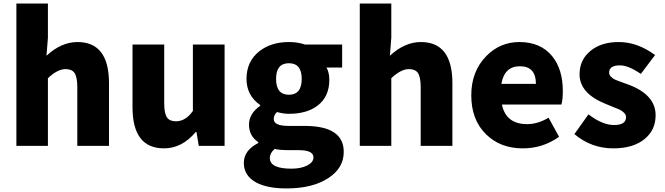

<svg xmlns="http://www.w3.org/2000/svg" viewBox="-20 -819 3732 1078"><path d="M72 -799H249V-607L241 -506Q324 -583 415 -583Q592 -583 592 -352V0H414V-330Q414 -387 398 -410Q383 -431 348 -431Q303 -431 249 -380V0H72Z M724 -217V-569H902V-239Q902 -182 918 -159Q933 -138 968 -138Q1022 -138 1063 -196V-569H1241V0H1096L1083 -78H1079Q1002 14 901 14Q724 14 724 -217Z M1419 206Q1349 168 1349 96Q1349 25 1430 -16V-21Q1378 -56 1378 -119Q1378 -181 1441 -225V-229Q1364 -283 1364 -376Q1364 -475 1437 -532Q1503 -583 1602 -583Q1652 -583 1692 -569H1901V-440H1813Q1829 -412 1829 -371Q1829 -276 1763 -226Q1703 -180 1602 -180Q1571 -180 1535 -190Q1517 -173 1517 -150Q1517 -112 1601 -112H1691Q1910 -112 1910 34Q1910 125 1823 181Q1735 239 1588 239Q1482 239 1419 206ZM1674 -376Q1674 -464 1602 -464Q1530 -464 1530 -376Q1530 -287 1602 -287Q1674 -287 1674 -376ZM1705 110Q1740 92 1740 65Q1740 24 1657 24H1603Q1547 24 1522 17Q1495 41 1495 68Q1495 128 1616 128Q1670 128 1705 110Z M2000 -799H2177V-607L2169 -506Q2252 -583 2343 -583Q2520 -583 2520 -352V0H2342V-330Q2342 -387 2326 -410Q2311 -431 2276 -431Q2231 -431 2177 -380V0H2000Z M2709 -65Q2626 -146 2626 -284Q2626 -417 2709 -503Q2787 -583 2896 -583Q3015 -583 3080 -504Q3140 -430 3140 -308Q3140 -258 3132 -232H2798Q2821 -122 2940 -122Q2999 -122 3060 -158L3119 -51Q3028 14 2915 14Q2789 14 2709 -65ZM2989 -348Q2989 -447 2899 -447Q2812 -447 2795 -348Z M3205 -66 3284 -177Q3362 -117 3428 -117Q3495 -117 3495 -162Q3495 -184 3460 -203Q3450 -208 3382 -235Q3234 -294 3234 -402Q3234 -483 3295 -533Q3355 -583 3454 -583Q3559 -583 3658 -510L3578 -404Q3509 -452 3460 -452Q3400 -452 3400 -411Q3400 -389 3433 -372Q3444 -367 3511 -343Q3661 -286 3661 -172Q3661 -90 3601 -40Q3537 14 3424 14Q3300 14 3205 -66Z"/></svg>

Font: KaiGen Gothic KR Heavy
Style: Heavy
Weight: 900
Designer: Ryoko NISHIZUKA  (kana & ideographs); Paul D. Hunt (Latin, Greek & Cyrillic); Wenlong ZHANG  (bopomofo); Sandoll Communi
Foundry: Adobe Systems Incorporated
Version: Version 1.002 March 28, 2018